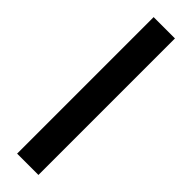

<svg xmlns="http://www.w3.org/2000/svg" viewBox="-302 -768 885 885"><g transform="rotate(45 141.0 -325.0)"><path d="M71 120V-770H210V120Z"/></g></svg>

Font: Radio Canada Big
Style: Bold
Weight: 700
Designer: Étienne Aubert Bonn
Foundry: Coppers and Brasses
Version: Version 1.001